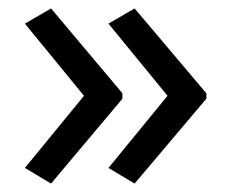

<svg xmlns="http://www.w3.org/2000/svg" viewBox="-20 -491 549 455"><path d="M469 -257 299 -56 237 -93 377 -264 237 -435 299 -471 469 -270ZM270 -257 101 -56 39 -93 179 -264 39 -435 101 -471 270 -270Z"/></svg>

Font: Noto Sans Avestan
Style: Regular
Weight: 400
Designer: Monotype Design Team
Foundry: Monotype Imaging Inc.
Version: Version 2.003; ttfautohint (v1.8.4.7-5d5b)